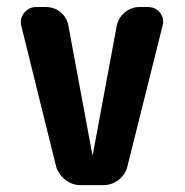

<svg xmlns="http://www.w3.org/2000/svg" viewBox="-20 -540 540 560"><path d="M411.1 -519.5Q433.6 -519.5 446.8 -502.9Q460 -486.3 454.1 -464.8L351.6 -54.7Q345.7 -30.3 325.7 -15.1Q305.7 0 281.2 0H214.8Q190.4 0 170.4 -15.6Q150.4 -31.2 143.6 -54.7L42 -464.8Q37.1 -486.3 50.8 -502.9Q64.5 -519.5 85 -519.5H113.3Q138.7 -519.5 157.2 -503.9Q175.8 -488.3 179.7 -463.9L249 -90.8Q249 -89.8 250 -89.8Q251 -89.8 251 -90.8L320.3 -463.9Q325.2 -488.3 344.2 -503.9Q363.3 -519.5 386.7 -519.5Z"/></svg>

Font: Rounded Mgen+ 1mn bold
Style: Bold
Weight: 700
Designer: [Source Han Sans]
Ryoko NISHIZUKA  (kana & ideographs); Paul D. Hunt (Latin, Greek & Cyrillic); Wenlong ZHANG  (bopomofo
Version: Version 1.059.20150602